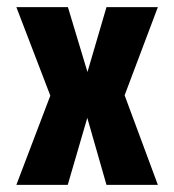

<svg xmlns="http://www.w3.org/2000/svg" viewBox="-20 -520 490 540"><path d="M26 0 121.5 -251 26 -500H171L226 -317.5L279.5 -500H424L330.5 -252L424 0H279.5L225.5 -188.5L170.5 0Z"/></svg>

Font: Trispace Condensed SemiBold
Style: Regular
Weight: 600
Width: 3
Designer: Tyler Finck
Foundry: Etcetera Type Company
Version: Version 1.210; ttfautohint (v1.8.3)